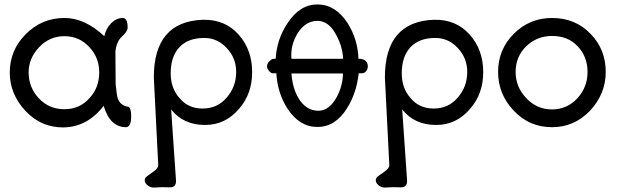

<svg xmlns="http://www.w3.org/2000/svg" viewBox="-20 -561 2780 865"><path d="M571 -38Q571 12 547 12Q476 12 447 -84Q372 13 263 13Q164 13 94 -62Q24 -138 24 -234Q24 -335 96 -407Q168 -480 271 -480Q362 -480 450 -398Q457 -432 480.5 -456Q504 -480 533 -480Q555 -480 555 -437Q555 -419 529 -396Q505 -374 500 -329L501 -182Q506 -132 510 -119Q522 -84 559 -80Q571 -72 571 -38ZM427 -235Q427 -301 384 -347Q339 -398 270 -398Q203 -398 156 -348Q109 -298 109 -235Q109 -167 155 -118Q201 -69 270 -69Q340 -69 384 -120Q427 -166 427 -235Z M693 184 673 -212Q673 -464 894 -472Q995 -474 1056 -404Q1116 -336 1116 -236Q1116 -139 1058 -72Q996 2 904 2Q806 2 751 -68L773 253Q774 283 745 283Q708 281 676 284Q659 285 645.5 274.5Q632 264 632 251Q632 242 639 236Q643 232 673 211Q693 196 693 184ZM1044 -237Q1044 -299 1002 -344Q960 -390 900 -390Q827 -390 788 -348Q749 -306 749 -231Q749 -164 788 -120Q827 -72 893 -72Q959 -72 1001 -121Q1044 -170 1044 -237Z M1637 -262Q1637 -250 1629.5 -240.5Q1622 -231 1611 -231H1596Q1586 -140 1543 -73Q1491 11 1410 11Q1329 11 1275 -72Q1230 -142 1225 -231H1209Q1200 -231 1191.5 -242Q1183 -253 1183 -262Q1183 -274 1193.5 -285Q1204 -296 1214 -296H1222Q1227 -384 1275 -456Q1330 -541 1410 -541Q1491 -541 1546 -457Q1592 -384 1595 -296H1605Q1637 -291 1637 -262ZM1293 -296H1526Q1523 -352 1494 -405Q1461 -467 1410 -467Q1355 -467 1319 -408Q1288 -356 1293 -296ZM1525 -230H1293Q1298 -164 1324 -120Q1358 -62 1415 -62Q1463 -62 1498 -125Q1525 -178 1525 -230Z M1734 184 1714 -212Q1714 -464 1935 -472Q2036 -474 2097 -404Q2157 -336 2157 -236Q2157 -139 2099 -72Q2037 2 1945 2Q1847 2 1792 -68L1814 253Q1815 283 1786 283Q1749 281 1717 284Q1700 285 1686.5 274.5Q1673 264 1673 251Q1673 242 1680 236Q1684 232 1714 211Q1734 196 1734 184ZM2085 -237Q2085 -299 2043 -344Q2001 -390 1941 -390Q1868 -390 1829 -348Q1790 -306 1790 -231Q1790 -164 1829 -120Q1868 -72 1934 -72Q2000 -72 2042 -121Q2085 -170 2085 -237Z M2709 -237Q2709 -138 2638 -62Q2567 12 2467 12Q2364 12 2294 -63Q2224 -137 2224 -237Q2224 -338 2295 -409Q2366 -480 2467 -480Q2572 -480 2640 -409Q2709 -339 2709 -237ZM2582 -353Q2539 -399 2467 -399Q2400 -399 2351 -353Q2303 -306 2303 -237Q2303 -170 2349 -121Q2397 -68 2467 -68Q2534 -68 2581 -118Q2627 -168 2627 -237Q2627 -306 2582 -353Z"/></svg>

Font: GFS Complutum
Style: Regular
Weight: 400
Designer: George D. Matthiopoulos
Foundry: George D. Matthiopoulos
Version: Version 1.000